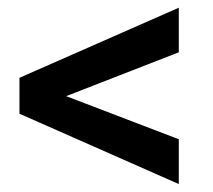

<svg xmlns="http://www.w3.org/2000/svg" viewBox="-20 -557 549 496"><path d="M441.9 -421.9 150.9 -308.6 441.9 -197.3V-81.5L30.3 -263.2V-356L441.9 -537.1Z"/></svg>

Font: Vazirmatn RD UI Medium
Style: Regular
Weight: 500
Designer: Saber Rastikerdar
Foundry: Saber Rastikerdar
Version: Version 33.003